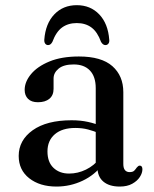

<svg xmlns="http://www.w3.org/2000/svg" viewBox="-20 -692 580 724"><path d="M347.5 -61V-71L341 -74V-359.5Q341 -403 319.2 -426Q297.5 -449 258 -449Q220 -449 201 -433.2Q182 -417.5 182 -396V-357Q182 -332.5 166.2 -319.5Q150.5 -306.5 123 -306.5Q98.5 -306.5 85.8 -319.2Q73 -332 73 -353Q73 -383.5 97 -412.5Q121 -441.5 166.5 -460.2Q212 -479 277.5 -479Q362.5 -479 403.8 -442.5Q445 -406 445 -344.5V-74Q445 -58 451.2 -50.5Q457.5 -43 468.5 -43Q481 -43 486.2 -48.5Q491.5 -54 495.5 -60Q498 -63 500.8 -65.2Q503.5 -67.5 507 -67.5Q512 -67.5 514.5 -63.8Q517 -60 517 -54Q517 -39.5 507.2 -24.5Q497.5 -9.5 478.5 1Q459.5 11.5 431.5 11.5Q392 11.5 369.8 -7.2Q347.5 -26 347.5 -61ZM50.5 -104Q50.5 -163 103.2 -200.8Q156 -238.5 250 -238.5Q284 -238.5 312.2 -232.2Q340.5 -226 362 -216L354 -189.5Q333.5 -198 311.8 -203.8Q290 -209.5 264 -209.5Q214.5 -209.5 186.8 -185.8Q159 -162 159 -121Q159 -80.5 181.8 -59Q204.5 -37.5 240.5 -37.5Q273.5 -37.5 304.2 -52.5Q335 -67.5 357 -95.5L367.5 -72.5Q338 -32.5 291.5 -10.5Q245 11.5 193 11.5Q130 11.5 90.2 -19.8Q50.5 -51 50.5 -104ZM269.5 -605Q237 -605 214.2 -588.5Q191.5 -572 177.5 -534Q171 -522 161.5 -522Q154.5 -522 150.5 -527.5Q146.5 -533 147 -542Q151.5 -603 184.8 -637.8Q218 -672.5 269.5 -672.5Q321 -672.5 354.2 -637.8Q387.5 -603 392 -542Q393 -533 388.8 -527.5Q384.5 -522 377.5 -522Q368 -522 361 -534Q347.5 -571.5 325 -588.2Q302.5 -605 269.5 -605Z"/></svg>

Font: Fraunces 17pt
Style: Regular
Weight: 400
Version: Version 1.000;[b76b70a41]